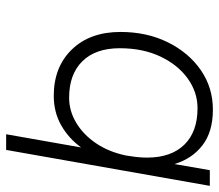

<svg xmlns="http://www.w3.org/2000/svg" viewBox="-64 -486 713 625"><g transform="rotate(90 292.5 -173.5)"><path d="M585 -500 468 163H417L460 -81Q430 -40 387.5 -16Q345 8 292 8Q198 8 141 -51Q84 -110 84 -209Q84 -295 117.5 -363Q151 -431 208 -470.5Q265 -510 337 -510Q409 -510 453 -476Q497 -442 514 -385L534 -500ZM137 -207Q137 -128 179.5 -85Q222 -42 298 -42Q341 -42 379.5 -65Q418 -88 446 -129Q474 -170 486 -226L489 -246Q493 -271 493 -296Q493 -374 451 -417Q409 -460 332 -460Q280 -460 235.5 -428Q191 -396 164 -339Q137 -282 137 -207Z"/></g></svg>

Font: Overused Grotesk Light
Style: Italic
Weight: 300
Italic angle: -10°
Version: Version 0.003